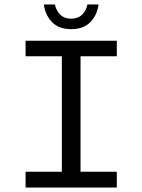

<svg xmlns="http://www.w3.org/2000/svg" viewBox="-20 -843 640 863"><path d="M177 -823H227Q232 -796 250.5 -777.5Q269 -759 300 -759Q331 -759 349.5 -777.5Q368 -796 373 -823H423Q417 -776 386.5 -744Q356 -712 300 -712Q244 -712 213.5 -744Q183 -776 177 -823ZM95 -71H258V-590H95V-660H505V-590H342V-71H505V0H95Z"/></svg>

Font: Office Code Pro
Style: Regular
Weight: 400
Designer: Nathan Rutzky & Paul D. Hunt
Foundry: Adobe Systems Incorporated
Version: Version 1.004